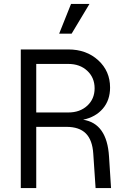

<svg xmlns="http://www.w3.org/2000/svg" viewBox="-20 -950 651 970"><path d="M85 0V-700.2H325.2Q416.5 -700.2 476.3 -645.5Q536.1 -590.8 536.1 -507.8Q536.1 -443.8 499.5 -401.1Q462.9 -358.4 399.9 -345.2Q520.5 -326.7 530.8 -159.2L541 0H462.9L451.2 -173.8Q446.8 -242.7 413.6 -275.9Q380.4 -309.1 315.9 -309.1H163.1V0ZM325.2 -381.8Q383.8 -381.8 420.9 -416Q458 -450.2 458 -503.9Q458 -557.6 420.9 -592.3Q383.8 -627 325.2 -627H163.1V-381.8ZM278.8 -779.8 338.9 -930.2H432.1L341.8 -779.8Z"/></svg>

Font: Uncut Sans
Style: Regular
Weight: 400
Designer: Kasper Nordkvist
Foundry: UNCUT.wtf
Version: Version 1.304;Glyphs 3.2 (3246)